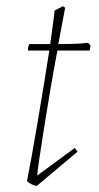

<svg xmlns="http://www.w3.org/2000/svg" viewBox="-20 -592 320 619"><path d="M99 7Q92 7 82.5 2.5Q73 -2 67 -8Q73 -38 82 -87.5Q91 -137 101 -196.5Q111 -256 121 -316.5Q131 -377 139 -429H70Q70 -435 71 -440.5Q72 -446 75 -450Q93 -450 109.5 -450Q126 -450 142 -450Q147 -488 151 -516.5Q155 -545 156 -558L183 -572L190 -567Q185 -541 179.5 -511Q174 -481 168 -450Q191 -450 214.5 -450.5Q238 -451 264 -454L272 -445L269 -429H165Q153 -366 142 -301Q131 -236 122 -179Q113 -122 107 -81.5Q101 -41 100 -26L221 -115L230 -103Z"/></svg>

Font: Labrada ExtraLight
Style: Italic
Weight: 200
Italic angle: -7°
Designer: Mercedes Jáuregui
Foundry: Omnibus-Type Team
Version: Version 1.000; ttfautohint (v1.8.4.7-5d5b)